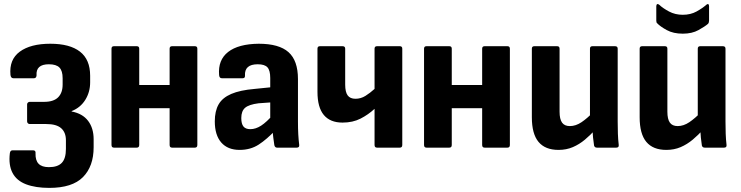

<svg xmlns="http://www.w3.org/2000/svg" viewBox="-20 -719 3607 935"><path d="M220 196Q153 196 107 178.5Q61 161 41 123Q21 85 28 27Q30 13 41 13H141Q155 13 153 28Q152 62 168 78.5Q184 95 218 95Q261 95 281 74Q301 53 301 6V-36Q301 -74 278 -94.5Q255 -115 205 -115H124Q120 -115 116 -118.5Q112 -122 112 -128V-211Q112 -216 116 -219.5Q120 -223 124 -223H195Q241 -223 263 -245Q285 -267 285 -307V-338Q285 -374 269.5 -390Q254 -406 218 -406Q186 -406 171 -392.5Q156 -379 158 -352Q158 -347 155 -342.5Q152 -338 146 -338H45Q33 -338 31 -354Q24 -429 76.5 -467.5Q129 -506 225 -506Q320 -506 369.5 -467.5Q419 -429 419 -350V-318Q419 -271 395.5 -233Q372 -195 329 -178V-176Q382 -166 409 -130.5Q436 -95 436 -41V-2Q436 91 384 143.5Q332 196 220 196Z M818 0Q806 0 806 -13V-482Q806 -494 818 -494H929Q941 -494 941 -482V-13Q941 0 929 0ZM535 0Q523 0 523 -13V-482Q523 -494 535 -494H646Q658 -494 658 -482V-13Q658 0 646 0ZM645 -192V-305H831V-192Z M1329 0Q1319 0 1316 -12Q1314 -25 1311 -48Q1308 -71 1307 -93L1296 -129V-339Q1296 -376 1282.5 -391Q1269 -406 1235 -406Q1170 -406 1173 -351Q1174 -338 1162 -338H1060Q1048 -338 1047 -354Q1041 -427 1091 -466Q1141 -505 1240 -506Q1339 -506 1385 -465Q1431 -424 1431 -334V-127Q1431 -93 1432.5 -65.5Q1434 -38 1437 -14Q1439 0 1425 0ZM1147 11Q1089 11 1057.5 -25Q1026 -61 1026 -128Q1026 -178 1044.5 -210.5Q1063 -243 1106 -261.5Q1149 -280 1220 -286L1309 -295V-221L1239 -216Q1192 -210 1173.5 -194Q1155 -178 1155 -144Q1155 -116 1165.5 -103Q1176 -90 1199 -90Q1225 -90 1251.5 -107Q1278 -124 1313 -164L1322 -86Q1280 -41 1240 -15Q1200 11 1147 11Z M1816 0Q1804 0 1804 -13V-189Q1774 -161 1736 -141.5Q1698 -122 1648 -122Q1588 -122 1557 -159Q1526 -196 1526 -272V-482Q1526 -494 1538 -494H1648Q1661 -494 1661 -482V-307Q1661 -271 1673 -254.5Q1685 -238 1711 -238Q1737 -238 1759.5 -252Q1782 -266 1804 -286V-482Q1804 -494 1816 -494H1927Q1939 -494 1939 -482V-13Q1939 0 1927 0Z M2340 0Q2328 0 2328 -13V-482Q2328 -494 2340 -494H2451Q2463 -494 2463 -482V-13Q2463 0 2451 0ZM2057 0Q2045 0 2045 -13V-482Q2045 -494 2057 -494H2168Q2180 -494 2180 -482V-13Q2180 0 2168 0ZM2167 -192V-305H2353V-192Z M2700 11Q2635 11 2602.5 -28Q2570 -67 2570 -148V-482Q2570 -494 2582 -494H2693Q2705 -494 2705 -482V-175Q2705 -139 2717 -122Q2729 -105 2755 -105Q2784 -105 2812 -124Q2840 -143 2870 -174L2880 -89Q2856 -62 2828.5 -39Q2801 -16 2769.5 -2.5Q2738 11 2700 11ZM2887 0Q2876 0 2873 -10Q2870 -28 2868 -49.5Q2866 -71 2865 -91L2853 -141V-482Q2853 -494 2865 -494H2975Q2988 -494 2988 -482V-127Q2988 -96 2989 -68Q2990 -40 2993 -14Q2995 0 2981 0Z M3225 11Q3160 11 3127.5 -28Q3095 -67 3095 -148V-482Q3095 -494 3107 -494H3218Q3230 -494 3230 -482V-175Q3230 -139 3242 -122Q3254 -105 3280 -105Q3309 -105 3337 -124Q3365 -143 3395 -174L3405 -89Q3381 -62 3353.5 -39Q3326 -16 3294.5 -2.5Q3263 11 3225 11ZM3412 0Q3401 0 3398 -10Q3395 -28 3393 -49.5Q3391 -71 3390 -91L3378 -141V-482Q3378 -494 3390 -494H3500Q3513 -494 3513 -482V-127Q3513 -96 3514 -68Q3515 -40 3518 -14Q3520 0 3506 0ZM3305 -555Q3259 -555 3227 -572.5Q3195 -590 3180 -606Q3176 -609 3176 -619V-688Q3176 -696 3180 -698.5Q3184 -701 3190 -696Q3208 -679 3238 -663Q3268 -647 3305 -647Q3343 -647 3372 -663Q3401 -679 3420 -696Q3426 -701 3429.5 -698.5Q3433 -696 3433 -688V-619Q3433 -609 3428 -603Q3413 -590 3381.5 -572.5Q3350 -555 3305 -555Z"/></svg>

Font: Sofia Sans Semi Condensed ExtraBold
Style: Regular
Weight: 800
Designer: Botio Nikoltchev, Ani Petrova
Foundry: lettersoup
Version: Version 4.100